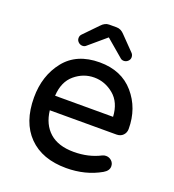

<svg xmlns="http://www.w3.org/2000/svg" viewBox="-131 -807 831 918"><g transform="rotate(20 285.0 -347.5)"><path d="M141 -297H436Q432 -369 387.5 -406Q343 -443 288 -443Q233 -443 189 -406Q145 -369 141 -297ZM469 -110Q485 -110 497 -99Q509 -88 509 -71Q509 -49 483 -34Q406 10 308 10Q186 10 117.5 -59.5Q49 -129 49 -255Q49 -366 110 -443Q171 -520 288 -520Q399 -520 462.5 -446.5Q526 -373 526 -268Q526 -249 513.5 -236Q501 -223 480 -223H141Q149 -153 193 -114Q237 -75 316 -75Q391 -75 451 -106Q459 -110 469 -110ZM422 -594Q422 -583 413 -574.5Q404 -566 392 -566Q381 -566 374 -573L287 -647L200 -573Q193 -566 182 -566Q170 -566 161 -574.5Q152 -583 152 -594V-596Q152 -607 160 -615L228 -685Q246 -705 268 -705H306Q328 -705 346 -685L414 -615Q422 -607 422 -594Z"/></g></svg>

Font: VarelaRound
Style: Regular
Weight: 400
Designer: Joe Prince, Avraham Cornfeld
Foundry: Joe Prince, Avraham Cornfeld
Version: Version 2.000;PS 002.000;hotconv 1.0.88;makeotf.lib2.5.64775